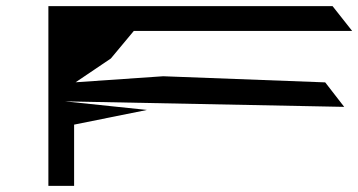

<svg xmlns="http://www.w3.org/2000/svg" viewBox="-20 -795 1170 627"><path d="M138 -188H222V-388L460 -436L192 -464L1104 -446L1042 -526L513 -546L222 -526L182 -496L342 -604L417 -694H1130L1066 -775H138Z"/></svg>

Font: bitstorm
Style: maxext
Weight: 400
Version: Version 0.2